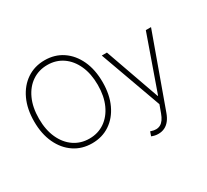

<svg xmlns="http://www.w3.org/2000/svg" viewBox="-179 -1015 1611 1497"><g transform="rotate(-30 627.0 -266.5)"><path d="M368.7 9.8Q277.8 9.8 208.3 -36.9Q138.7 -83.5 99.4 -167.5Q60.1 -251.5 60.1 -363.3Q60.1 -476.1 99.4 -560.1Q138.7 -644 208.3 -690.7Q277.8 -737.3 368.7 -737.3Q459.5 -737.3 528.8 -690.7Q598.1 -644 637.2 -560.1Q676.3 -476.1 676.3 -363.3Q676.3 -251 637.2 -167Q598.1 -83 528.8 -36.6Q459.5 9.8 368.7 9.8ZM368.7 -32.7Q445.8 -32.7 505.4 -73.2Q564.9 -113.8 598.9 -188.2Q632.8 -262.7 632.8 -363.3Q632.8 -464.4 598.9 -538.8Q564.9 -613.3 505.4 -654.1Q445.8 -694.8 368.7 -694.8Q291.5 -694.8 231.7 -654.5Q171.9 -614.3 137.7 -539.8Q103.5 -465.3 103.5 -363.3Q103.5 -262.7 137.5 -188.5Q171.4 -114.3 231.2 -73.5Q291 -32.7 368.7 -32.7ZM853 204.1Q836.4 204.6 820.6 200.9Q804.7 197.3 792 191.9L805.2 154.3L811 156.2Q858.9 172.9 893.1 154.1Q927.2 135.3 948.7 75.7L973.6 7.3L773.9 -545.9H820.3L993.7 -55.7H997.6L1170.4 -545.9H1217.3L986.8 92.8Q973.6 129.9 953.9 154.8Q934.1 179.7 908.7 191.9Q883.3 204.1 853 204.1Z"/></g></svg>

Font: Inter Tight ExtraLight
Style: Regular
Weight: 250
Designer: Rasmus Andersson
Foundry: rsms
Version: Version 3.004